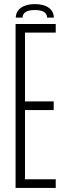

<svg xmlns="http://www.w3.org/2000/svg" viewBox="-20 -917 328 937"><path d="M56 0V-800H252V-758H102V-422H242V-380H102V-42H252V0ZM57 -831Q58 -862 83 -879.5Q108 -897 150 -897Q193 -897 217.5 -879.5Q242 -862 243 -831H210Q209 -868 150 -868Q91 -868 90 -831Z"/></svg>

Font: Big Shoulders Display Light
Style: Regular
Weight: 300
Designer: Patric King
Foundry: XO Type Co
Version: Version 1.000; ttfautohint (v1.8.2)